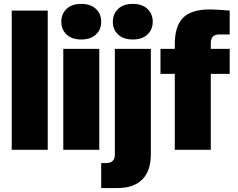

<svg xmlns="http://www.w3.org/2000/svg" viewBox="-20 -766 1215 982"><path d="M224.1 0H40V-711.9H224.1Z M487.8 0H303.7V-516.1H487.8ZM470.5 -589.4Q443.4 -564 395.5 -564Q347.7 -564 320.6 -589.4Q293.5 -614.7 293.5 -654.8Q293.5 -694.8 320.6 -720.5Q347.7 -746.1 395.5 -746.1Q443.4 -746.1 470.5 -720.5Q497.6 -694.8 497.6 -654.8Q497.6 -614.7 470.5 -589.4Z M497.6 195.8V67.9H523.4Q567.4 67.9 567.4 23.9V-516.1H751.5V22.9Q751.5 108.4 707.5 152.1Q663.6 195.8 581.5 195.8ZM734.1 -589.4Q707 -564 659.2 -564Q611.3 -564 584.2 -589.4Q557.1 -614.7 557.1 -654.8Q557.1 -694.8 584.2 -720.5Q611.3 -746.1 659.2 -746.1Q707 -746.1 734.1 -720.5Q761.2 -694.8 761.2 -654.8Q761.2 -614.7 734.1 -589.4Z M1058.1 0H874V-388.2H800.8V-516.1H874V-539.1Q874 -632.8 916.5 -675.3Q959 -717.8 1054.2 -717.8Q1083 -717.8 1154.8 -711.9V-589.8H1102.1Q1058.1 -589.8 1058.1 -545.9V-516.1H1154.8V-388.2H1058.1Z"/></svg>

Font: Creato Display Black
Style: Regular
Weight: 900
Version: Version 1.000